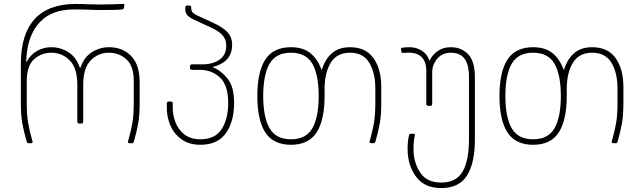

<svg xmlns="http://www.w3.org/2000/svg" viewBox="-20 -728 3275 976"><path d="M390 -386Q407 -437 447 -462.5Q487 -488 534 -488Q603 -488 646.5 -443.5Q690 -399 690 -310V-209Q690 -143 683 -103Q676 -63 661 -10Q659 -4 657 -2Q655 0 651 0H638Q628 0 631 -10Q646 -63 653 -103Q660 -143 660 -209V-316Q660 -393 622.5 -426.5Q585 -460 534 -460Q479 -460 441 -421Q403 -382 403 -298V-110Q403 -100 393 -100H383Q373 -100 373 -110V-298Q373 -382 334.5 -421Q296 -460 241 -460Q190 -460 153 -426.5Q116 -393 116 -316V-209Q116 -143 123 -103Q130 -63 145 -10L146 -6Q146 0 138 0H125Q121 0 119 -2Q117 -4 115 -10Q100 -63 93 -103Q86 -143 86 -209V-404Q86 -554 156 -631Q226 -708 366 -708Q397 -708 439 -706L494 -705Q526 -705 562 -706.5Q598 -708 604 -708Q609 -708 611 -706.5Q613 -705 612 -700L610 -687Q609 -682 601 -680Q578 -677 491 -677L445 -678Q403 -680 357 -680Q244 -680 184 -617Q124 -554 115 -444Q112 -413 114 -413Q116 -413 119 -420Q137 -451 169 -469.5Q201 -488 241 -488Q288 -488 328 -462.5Q368 -437 385 -386Q388 -381 390 -386Z M828 -180V-202Q828 -212 838 -212H848Q858 -212 858 -202V-180Q858 -144 871.5 -107.5Q885 -71 916.5 -45.5Q948 -20 999 -20Q1073 -20 1106.5 -71.5Q1140 -123 1140 -205Q1140 -294 1098.5 -333.5Q1057 -373 995 -373H956Q946 -373 946 -383V-391Q946 -401 956 -401H1012Q1061 -401 1095.5 -424.5Q1130 -448 1130 -496Q1130 -528 1111 -549Q1092 -570 1055 -587L966 -628Q943 -639 932.5 -650.5Q922 -662 922 -679V-690Q922 -700 932 -700H942Q952 -700 952 -690V-687Q952 -675 957.5 -667Q963 -659 979 -651L1068 -610Q1113 -589 1136.5 -564Q1160 -539 1160 -500Q1160 -415 1067 -389Q1059 -387 1064 -385Q1104 -369 1137 -328Q1170 -287 1170 -205Q1170 -109 1128 -50.5Q1086 8 999 8Q941 8 902.5 -20Q864 -48 846 -90.5Q828 -133 828 -180Z M1288 -240Q1288 -362 1328.5 -425Q1369 -488 1459 -488Q1517 -488 1553.5 -461Q1590 -434 1611 -382Q1614 -373 1615 -373Q1616 -373 1619 -382Q1636 -432 1670.5 -460Q1705 -488 1759 -488Q1839 -488 1878.5 -432.5Q1918 -377 1918 -286V-209Q1918 -143 1911 -103Q1904 -63 1889 -10Q1887 -4 1885 -2Q1883 0 1878 0H1868Q1856 0 1859 -10Q1874 -63 1881 -103Q1888 -143 1888 -209V-276Q1888 -357 1857.5 -408.5Q1827 -460 1759 -460Q1692 -460 1661 -408.5Q1630 -357 1630 -276V-240Q1630 -118 1589.5 -55Q1549 8 1459 8Q1369 8 1328.5 -55Q1288 -118 1288 -240ZM1459 -20Q1536 -20 1568 -76.5Q1600 -133 1600 -240Q1600 -347 1568 -403.5Q1536 -460 1459 -460Q1382 -460 1350 -403.5Q1318 -347 1318 -240Q1318 -133 1350 -76.5Q1382 -20 1459 -20Z M2272 -460Q2228 -460 2202.5 -429.5Q2177 -399 2177 -360V-200Q2177 -190 2167 -190H2157Q2147 -190 2147 -200V-368Q2147 -415 2122 -439Q2097 -463 2047 -460L2029 -459Q2022 -459 2021 -464L2018 -477Q2017 -483 2023 -485Q2040 -488 2062 -488Q2096 -488 2124 -470.5Q2152 -453 2162 -422Q2163 -418 2165 -422Q2178 -450 2205.5 -469Q2233 -488 2272 -488Q2325 -488 2359.5 -452.5Q2394 -417 2394 -336V-20Q2394 102 2353.5 165Q2313 228 2223 228Q2137 228 2094.5 169.5Q2052 111 2052 30Q2052 -12 2059 -40Q2061 -48 2066 -48H2084Q2089 -48 2089 -44Q2089 -41 2085.5 -21.5Q2082 -2 2082 30Q2082 97 2115.5 148.5Q2149 200 2223 200Q2300 200 2332 143.5Q2364 87 2364 -20V-336Q2364 -399 2341.5 -429.5Q2319 -460 2272 -460Z M2519 -240Q2519 -362 2559.5 -425Q2600 -488 2690 -488Q2748 -488 2784.5 -461Q2821 -434 2842 -382Q2845 -373 2846 -373Q2847 -373 2850 -382Q2867 -432 2901.5 -460Q2936 -488 2990 -488Q3070 -488 3109.5 -432.5Q3149 -377 3149 -286V-209Q3149 -143 3142 -103Q3135 -63 3120 -10Q3118 -4 3116 -2Q3114 0 3109 0H3099Q3087 0 3090 -10Q3105 -63 3112 -103Q3119 -143 3119 -209V-276Q3119 -357 3088.5 -408.5Q3058 -460 2990 -460Q2923 -460 2892 -408.5Q2861 -357 2861 -276V-240Q2861 -118 2820.5 -55Q2780 8 2690 8Q2600 8 2559.5 -55Q2519 -118 2519 -240ZM2690 -20Q2767 -20 2799 -76.5Q2831 -133 2831 -240Q2831 -347 2799 -403.5Q2767 -460 2690 -460Q2613 -460 2581 -403.5Q2549 -347 2549 -240Q2549 -133 2581 -76.5Q2613 -20 2690 -20Z"/></svg>

Font: Barlow GEO Thin
Style: Regular
Weight: 100
Designer: Jeremy Tribby
Foundry: Tribby Type
Version: Version 1.408